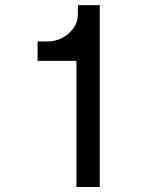

<svg xmlns="http://www.w3.org/2000/svg" viewBox="-20 -743 642 763"><path d="M283.7 -501V0H376.5V-507.8V-722.7H289.6V-687.5Q289.6 -656.2 272.2 -631.6Q254.9 -606.9 227.3 -592.5Q199.7 -578.1 168.5 -578.1H129.4V-501Z"/></svg>

Font: Giphurs SC
Style: Regular
Weight: 400
Version: Version 0.920